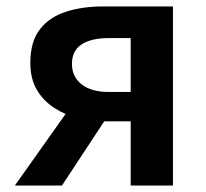

<svg xmlns="http://www.w3.org/2000/svg" viewBox="-20 -575 638 595"><path d="M385 0V-199H304Q263 -199 222 -209Q181 -219 147.5 -241Q114 -263 94 -297Q74 -331 74 -380Q74 -446 103.5 -484Q133 -522 184 -538.5Q235 -555 298 -555H516V0ZM317 -290H385V-457H317Q263 -457 233 -437.5Q203 -418 203 -377Q203 -337 233 -313.5Q263 -290 317 -290ZM26 0 216 -268 324 -231 172 0Z"/></svg>

Font: Noto Sans HK SemiBold
Style: Regular
Weight: 600
Version: Version 2.004-H2;hotconv 1.0.118;makeotfexe 2.5.65603